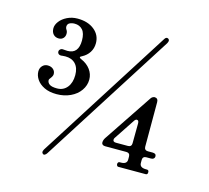

<svg xmlns="http://www.w3.org/2000/svg" viewBox="-114 -908 1179 1084"><g transform="rotate(15 475.5 -365.5)"><path d="M746 -761Q746 -756 741 -746L248 29Q243 37 236.5 40.5Q230 44 225 40Q219 36 219 29Q219 24 224 14L717 -762Q727 -780 740 -772Q746 -768 746 -761ZM79 -404Q79 -424 91.5 -437Q104 -450 122 -450Q142 -450 154.5 -439Q167 -428 167 -411Q167 -400 156 -386Q153 -382 150.5 -378.5Q148 -375 148 -371Q148 -357 161 -347.5Q174 -338 205 -338Q242 -338 264 -365Q286 -392 286 -437Q286 -479 264.5 -502Q243 -525 205 -525Q194 -525 188 -524Q182 -523 179 -523Q170 -523 164.5 -528Q159 -533 159 -541Q159 -549 165 -554.5Q171 -560 179 -560Q185 -560 191.5 -559Q198 -558 208 -558Q272 -558 272 -636Q272 -678 254.5 -697.5Q237 -717 208 -717Q191 -717 178.5 -710.5Q166 -704 166 -688Q166 -680 171 -673Q172 -672 175 -666Q178 -660 178 -650Q178 -634 168 -623.5Q158 -613 142 -613Q122 -613 110 -626Q98 -639 98 -661Q98 -681 113.5 -701.5Q129 -722 156.5 -735.5Q184 -749 217 -749Q277 -749 314.5 -719Q352 -689 352 -641Q352 -611 337 -587.5Q322 -564 295 -550Q285 -546 285 -541Q285 -537 295 -533Q330 -518 349.5 -491.5Q369 -465 369 -433Q369 -399 348.5 -369.5Q328 -340 291.5 -323Q255 -306 211 -306Q168 -306 138.5 -320.5Q109 -335 94 -357.5Q79 -380 79 -404ZM654 0Q650 0 647 -4Q644 -8 644 -14Q644 -19 647 -23Q650 -27 654 -27H662Q698 -27 698 -54V-72Q698 -82 692.5 -87.5Q687 -93 677 -93H553Q543 -93 537.5 -97.5Q532 -102 532 -109V-110Q532 -123 540 -136L730 -420Q737 -431 751 -433Q761 -433 766.5 -427Q772 -421 772 -410V-149Q772 -139 777.5 -133.5Q783 -128 793 -128H821Q842 -128 842 -111Q842 -103 836.5 -98Q831 -93 821 -93H793Q783 -93 777.5 -87.5Q772 -82 772 -72V-54Q772 -27 809 -27H815Q826 -27 826 -14Q826 0 815 0ZM687 -284Q680 -284 673 -274L593 -153Q589 -148 589 -141Q589 -128 607 -128H677Q687 -128 692.5 -133.5Q698 -139 698 -149L699 -266Q699 -284 687 -284Z"/></g></svg>

Font: Shippori Mincho B1 SemiBold
Style: Regular
Weight: 600
Designer: FONTDASU
Foundry: FONTDASU / Google Inc. / but / Adobe
Version: Version 3.110; ttfautohint (v1.8.3)